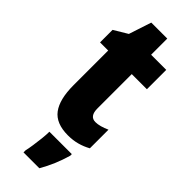

<svg xmlns="http://www.w3.org/2000/svg" viewBox="-289 -688 933 933"><g transform="rotate(45 177.0 -221.5)"><path d="M265 -130Q280 -130 298 -135Q316 -140 336 -149V-21Q309 -6 279.5 2Q250 10 216 10Q134 10 98.5 -37.5Q63 -85 63 -182V-420H7V-506L77 -548L115 -664H225V-553H329V-420H225V-184Q225 -130 265 -130ZM294 72Q271 152 231 221H122V207Q126 190 130 163Q134 136 137 108.5Q140 81 140 61H294Z"/></g></svg>

Font: Noto Sans Khmer UI ExtraCondensed Black
Style: Regular
Weight: 900
Width: 2
Designer: Danh Hong and the Monotype Design Team
Foundry: Monotype Imaging Inc.
Version: Version 2.002; ttfautohint (v1.8.4.7-5d5b)